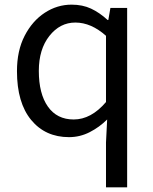

<svg xmlns="http://www.w3.org/2000/svg" viewBox="-20 -577 660 826"><path d="M436 229V36L441 -63Q408 -30 366 -8.5Q324 13 277 13Q175 13 114 -61Q53 -135 53 -271Q53 -359 86 -423Q119 -487 172.5 -522Q226 -557 288 -557Q335 -557 371.5 -540Q408 -523 443 -491H446L455 -543H527V229ZM297 -63Q372 -63 436 -138V-423Q372 -480 304 -480Q238 -480 192.5 -422.5Q147 -365 147 -272Q147 -174 186 -118.5Q225 -63 297 -63Z"/></svg>

Font: Noto Sans CJK KR Regular (TTF)
Style: Regular
Weight: 400
Designer: Ryoko NISHIZUKA 西塚涼子 (kana & ideographs); Paul D. Hunt (Latin, Greek & Cyrillic); Wenlong ZHANG 张文龙 (bopomofo); Sandoll 
Foundry: Adobe Systems Incorporated
Version: Version 1.004;PS 1.004;hotconv 1.0.82;makeotf.lib2.5.63406